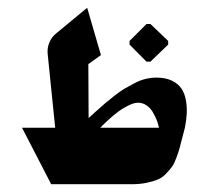

<svg xmlns="http://www.w3.org/2000/svg" viewBox="-20 -474 537 494"><path d="M357 -315.3H367L412.7 -359.3V-368.7L367 -412.3H357L313.3 -368.7V-359.3ZM389 -145.3H238Q240.3 -148 244.7 -152.3Q249 -156.7 261.2 -167.7Q273.3 -178.7 284.8 -187.2Q296.3 -195.7 310.5 -202.7Q324.7 -209.7 335.3 -209.7Q347 -209.7 356.8 -203Q366.7 -196.3 372.3 -186.8Q378 -177.3 382 -168Q386 -158.7 387.3 -152ZM111.7 0H318.3Q339.3 0 356.5 -3.5Q373.7 -7 385.5 -11.8Q397.3 -16.7 407 -26.8Q416.7 -37 422.3 -44.7Q428 -52.3 433.7 -67.7Q439.3 -83 441.8 -92Q444.3 -101 449 -119.7Q453.3 -136.7 455.7 -145.3Q459.7 -165 460.5 -182.2Q461.3 -199.3 458.2 -216.7Q455 -234 446.7 -246.3Q438.3 -258.7 422.2 -266.5Q406 -274.3 382.7 -274.3Q369 -274.3 354.8 -271Q340.7 -267.7 325.8 -259.8Q311 -252 299.8 -245.5Q288.7 -239 273 -226.5Q257.3 -214 250 -207.8Q242.7 -201.7 227 -187.5Q211.3 -173.3 208 -170.3L207.3 -309L239.7 -332.3L204.3 -454L125.3 -388.7Q113 -379 107 -364.7Q101 -350.3 102.7 -334.7L122 -145.3H36.7Z"/></svg>

Font: Jomhuria
Style: Regular
Weight: 400
Designer: Arabic design by Kourosh Beigpour, Latin design by Eben Sorkin, engineering by Lasse Fister and Khaled Hosney
Version: Version 1.0000